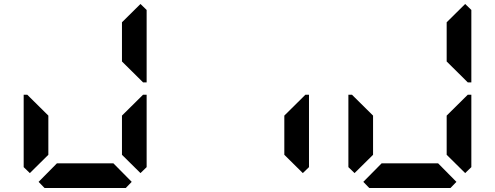

<svg xmlns="http://www.w3.org/2000/svg" viewBox="-20 -945 2488 965"><path d="M130 -75 99 -105V-469H117L130 -456L223 -364V-167ZM642 -31 612 0H204L174 -31L266 -124H550ZM686 -925 717 -895V-531H699L686 -544L593 -636V-833ZM686 -456 699 -469H717V-105L686 -75L593 -167V-364Z M1502 -456 1515 -469H1533V-105L1502 -75L1409 -167V-364Z M1762 -75 1731 -105V-469H1749L1762 -456L1855 -364V-167ZM2274 -31 2244 0H1836L1806 -31L1898 -124H2182ZM2318 -925 2349 -895V-531H2331L2318 -544L2225 -636V-833ZM2318 -456 2331 -469H2349V-105L2318 -75L2225 -167V-364Z"/></svg>

Font: DSEG7 Classic Mini
Style: Bold
Weight: 700
Designer: Keshikan(Twitter:@keshinomi_88pro)
Version: Version 0.46